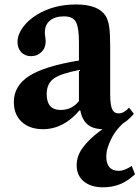

<svg xmlns="http://www.w3.org/2000/svg" viewBox="-20 -554 610 839"><path d="M167.5 10.5Q109.5 10.5 75 -21.5Q40.5 -53.5 40.5 -108Q40.5 -179.5 108.2 -222.5Q176 -265.5 325 -289.5V-369Q325 -435 311.2 -458.8Q297.5 -482.5 259.5 -482.5Q220.5 -482.5 198.2 -464Q176 -445.5 176 -413.5Q176 -403 177.8 -392.5Q179.5 -382 179.5 -372Q179.5 -344.5 161 -326.5Q142.5 -308.5 115.5 -308.5Q89.5 -308.5 73 -325.8Q56.5 -343 56.5 -370.5Q56.5 -402 79.5 -434Q102.5 -466 142.5 -490.5Q215.5 -534.5 312.5 -534.5Q410 -534.5 442 -484Q452.5 -466 457 -437.8Q461.5 -409.5 461.5 -352.5V-142Q461.5 -96.5 469.8 -77.5Q478 -58.5 498.5 -58.5Q521.5 -58.5 544 -83.5L565 -56.5Q507.5 10.5 432.5 10.5Q387 10.5 362.8 -10Q338.5 -30.5 331 -71.5H327Q258 10.5 167.5 10.5ZM245 -73.5Q294.5 -73.5 325 -112.5V-248Q243.5 -232 213.8 -209.8Q184 -187.5 184 -143Q184 -73.5 245 -73.5ZM430 264.5Q377.5 264.5 346.2 238.8Q315 213 315 168Q315 127.5 341.5 91.5Q368 55.5 412.5 21.8Q457 -12 510.5 -44.5L547 -38.5Q495 -1.5 469.8 45.8Q444.5 93 444.5 129.5Q444.5 192.5 499.5 192.5Q524 192.5 555.5 171L570 207.5Q538 237.5 504.2 251Q470.5 264.5 430 264.5Z"/></svg>

Font: Libre Caslon Text SemiBold
Style: Regular
Weight: 600
Designer: Pablo Impallari, Rodrigo Fuenzalida, Katja Schimmel
Foundry: Pablo Impallari, Rodrigo Fuenzalida
Version: Version 2.000